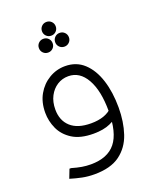

<svg xmlns="http://www.w3.org/2000/svg" viewBox="-153 -714 793 998"><g transform="rotate(-20 243.5 -215.0)"><path d="M262 0Q189 0 145 -28Q101 -56 81.5 -99Q62 -142 62 -188Q62 -246 86.5 -289Q111 -332 152 -356.5Q193 -381 241 -381Q303 -381 345 -342Q387 -303 408.5 -236Q430 -169 430 -84H375Q375 -197 338.5 -261.5Q302 -326 239 -326Q205 -326 177.5 -308.5Q150 -291 133.5 -259.5Q117 -228 117 -186Q117 -125 155.5 -90Q194 -55 268 -55Q309 -55 339.5 -66Q370 -77 389 -98L413 -58Q391 -33 354 -16.5Q317 0 262 0ZM194 200Q158 200 126.5 193.5Q95 187 62 177L81 128H90Q121 137 145 141Q169 145 194 145Q287 145 331 90Q375 35 375 -84H430Q430 -5 408.5 59.5Q387 124 335.5 162Q284 200 194 200ZM184 -477Q168 -477 157 -488Q146 -499 146 -515Q146 -531 157 -542Q168 -553 184 -553Q200 -553 211 -542Q222 -531 222 -515Q222 -499 211 -488Q200 -477 184 -477ZM274 -477Q258 -477 247 -488Q236 -499 236 -515Q236 -531 247 -542Q258 -553 274 -553Q290 -553 301 -542Q312 -531 312 -515Q312 -499 301 -488Q290 -477 274 -477ZM229 -554Q213 -554 202 -565Q191 -576 191 -592Q191 -608 202 -619Q213 -630 229 -630Q245 -630 256 -619Q267 -608 267 -592Q267 -576 256 -565Q245 -554 229 -554Z"/></g></svg>

Font: Fustat Light
Style: Regular
Weight: 300
Designer: Mohamed Gaber, Khaled Hosny, Laura Garcia Mut
Foundry: Kief Type Foundry, Alif Type Foundry, Hard Type Foundry
Version: Version 1.007